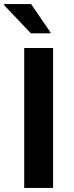

<svg xmlns="http://www.w3.org/2000/svg" viewBox="-37 -924 363 944"><path d="M82 0V-688H224V0ZM115 -760 -17 -899V-904H116L211 -765V-760Z"/></svg>

Font: Saira SemiBold
Style: Regular
Weight: 600
Designer: Hector Gatti with collaboration of the Omnibus-Type team
Foundry: Omnibus-Type
Version: Version 1.100; ttfautohint (v1.8.3)